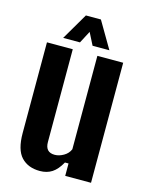

<svg xmlns="http://www.w3.org/2000/svg" viewBox="-118 -846 707 927"><g transform="rotate(15 235.5 -382.5)"><path d="M173 9Q114 9 80 -27Q46 -63 46 -147V-600H175V-136Q175 -85 222 -85Q244 -85 266.5 -98Q289 -111 298 -133V-600H427V0H298V-62H280Q259 -24 233.5 -7.5Q208 9 173 9ZM116 -641 194 -774H269L347 -641H263L232 -702L200 -641Z"/></g></svg>

Font: Big Shoulders Display ExtraBold
Style: Regular
Weight: 800
Designer: Patric King
Foundry: XO Type Co
Version: Version 1.000; ttfautohint (v1.8.2)